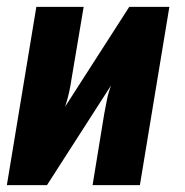

<svg xmlns="http://www.w3.org/2000/svg" viewBox="-20 -540 540 560"><path d="M0 0 86 -520H224L189 -312Q186 -291 181.5 -270.5Q177 -250 170 -229L357 -520H474L388 0H250L284 -208Q288 -229 292 -249.5Q296 -270 304 -291L117 0Z"/></svg>

Font: Iosevka SS18 Heavy
Style: Italic
Weight: 900
Italic angle: -9°
Monospace: yes
Designer: Belleve Invis
Foundry: Belleve Invis
Version: Version 25.1.1; ttfautohint (v1.8.4)